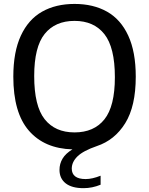

<svg xmlns="http://www.w3.org/2000/svg" viewBox="-20 -770 778 1002"><path d="M354.5 110Q354.5 136.5 372.5 150.5Q390.5 164.5 427 164.5Q461 164.5 505 147V194Q461 212 416 212Q355 212 322.8 186.8Q290.5 161.5 290.5 116.5Q290.5 84.5 306.5 57.8Q322.5 31 358 9.5Q212 5.5 130.8 -88Q49.5 -181.5 49.5 -370Q49.5 -499 88.8 -583.8Q128 -668.5 199.5 -709Q271 -749.5 369 -749.5Q467 -749.5 538.5 -709.2Q610 -669 649.2 -584.2Q688.5 -499.5 688.5 -370Q688.5 -215.5 633.5 -127Q578.5 -38.5 485 -7.5Q414 17 384.2 46.2Q354.5 75.5 354.5 110ZM369 -79Q470.5 -79 525 -147.2Q579.5 -215.5 579.5 -367Q579.5 -522.5 524.8 -591.8Q470 -661 369 -661Q268 -661 213.2 -593Q158.5 -525 158.5 -373Q158.5 -217 213 -148Q267.5 -79 369 -79Z"/></svg>

Font: Encode Sans Medium
Style: Regular
Weight: 500
Designer: Multiple Designers
Foundry: Impallari Type
Version: Version 2.000